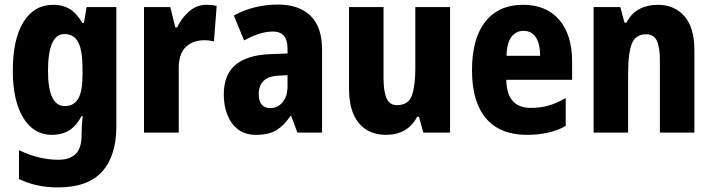

<svg xmlns="http://www.w3.org/2000/svg" viewBox="-20 -580 3117 840"><path d="M213 -559Q254 -559 284.5 -541Q315 -523 340 -480H347L359 -549H489V-27Q489 102 426.5 171Q364 240 233 240Q138 240 63 203V77Q109 99 152 109Q195 119 235 119Q284 119 310.5 94Q337 69 337 10V3Q337 -35 342 -72H337Q313 -28 281.5 -9Q250 10 208 10Q127 10 81.5 -65Q36 -140 36 -271Q36 -408 82.5 -483.5Q129 -559 213 -559ZM262 -431Q190 -431 190 -270Q190 -116 263 -116Q303 -116 322 -148Q341 -180 341 -254V-278Q341 -360 322 -395.5Q303 -431 262 -431Z M884 -559Q894 -559 905 -558Q916 -557 928 -554L916 -399Q908 -401 896.5 -402.5Q885 -404 874 -404Q822 -404 791.5 -373Q761 -342 762 -278V0H610V-549H725L747 -460H755Q772 -498 805.5 -528.5Q839 -559 884 -559Z M1196 -560Q1288 -560 1338.5 -511Q1389 -462 1389 -363V0H1281L1254 -73H1251Q1223 -31 1189.5 -10.5Q1156 10 1100 10Q1053 10 1022 -13.5Q991 -37 975 -77Q959 -117 959 -166Q959 -253 1010 -296Q1061 -339 1160 -343L1238 -346V-366Q1238 -442 1175 -442Q1146 -442 1115 -432.5Q1084 -423 1048 -403L1003 -512Q1044 -535 1093 -547.5Q1142 -560 1196 -560ZM1199 -249Q1154 -247 1133 -226Q1112 -205 1112 -169Q1112 -107 1163 -107Q1195 -107 1216.5 -133Q1238 -159 1238 -203V-251Z M1949 -549V0H1832L1813 -69H1805Q1784 -29 1749.5 -9.5Q1715 10 1669 10Q1593 10 1550 -41.5Q1507 -93 1507 -192V-549H1658V-237Q1658 -179 1671.5 -149.5Q1685 -120 1716 -120Q1767 -120 1782 -162.5Q1797 -205 1797 -281V-549Z M2268 -559Q2370 -559 2426.5 -493.5Q2483 -428 2483 -310V-231H2195Q2197 -108 2302 -108Q2343 -108 2379 -118Q2415 -128 2455 -151V-29Q2386 10 2286 10Q2167 10 2106 -62.5Q2045 -135 2045 -272Q2045 -412 2103.5 -485.5Q2162 -559 2268 -559ZM2270 -445Q2239 -445 2218.5 -420Q2198 -395 2196 -336H2343Q2343 -388 2324.5 -416.5Q2306 -445 2270 -445Z M2857 -559Q2931 -559 2974.5 -509Q3018 -459 3018 -360V0H2867V-315Q2867 -372 2854 -401Q2841 -430 2807 -430Q2761 -430 2744.5 -389.5Q2728 -349 2728 -256V0H2577V-549H2694L2712 -481H2721Q2741 -521 2776.5 -540Q2812 -559 2857 -559Z"/></svg>

Font: Noto Sans Kannada Condensed ExtraBold
Style: Regular
Weight: 800
Width: 3
Designer: Jelle Bosma - Monotype Design Team
Foundry: Monotype Imaging Inc.
Version: Version 2.005; ttfautohint (v1.8.4.7-5d5b)